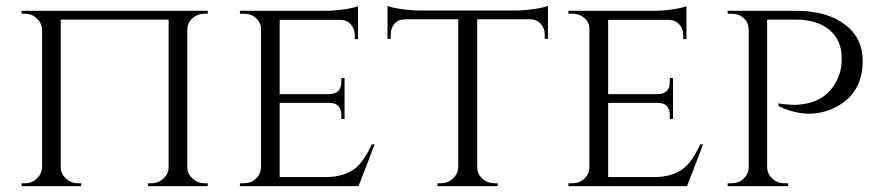

<svg xmlns="http://www.w3.org/2000/svg" viewBox="-20 -637 3009 657"><path d="M487 0V-10H499Q522 -10 539 -26Q556 -41 557 -63V-570H188V-63Q189 -41 206 -26Q223 -10 246 -10H258V0H54V-10H66Q90 -10 106 -26Q123 -42 124 -64V-536Q123 -558 106 -574Q89 -590 66 -590H54V-600H691V-590H679Q656 -590 639 -575Q622 -560 621 -538V-63Q622 -41 639 -26Q656 -10 679 -10H691V0Z M1207 0H801V-10H815Q839 -10 855 -25Q872 -41 873 -63V-538Q873 -560 856 -575Q839 -590 815 -590H801V-600H1093Q1122 -600 1158 -605Q1191 -610 1205 -616V-503H1194V-518Q1194 -539 1180 -554Q1166 -569 1144 -569H937V-315H1107Q1148 -316 1148 -357V-370H1159V-230H1148V-243Q1148 -283 1110 -285H937V-31H1093Q1159 -31 1198 -63Q1227 -88 1252 -143H1262Z M1743 -601Q1771 -601 1807 -606Q1841 -611 1855 -617V-504H1844V-520Q1844 -541 1830 -556Q1816 -571 1794 -571H1613V-63Q1614 -41 1631 -25Q1648 -10 1672 -10H1683V0H1477V-10H1489Q1513 -10 1530 -26Q1547 -42 1548 -64V-571H1367Q1344 -571 1330 -556Q1317 -541 1317 -520V-504H1306V-617Q1320 -611 1353 -606Q1389 -601 1417 -601Z M2331 0H1925V-10H1939Q1963 -10 1979 -25Q1996 -41 1997 -63V-538Q1997 -560 1980 -575Q1963 -590 1939 -590H1925V-600H2217Q2246 -600 2282 -605Q2315 -610 2329 -616V-503H2318V-518Q2318 -539 2304 -554Q2290 -569 2268 -569H2061V-315H2231Q2272 -316 2272 -357V-370H2283V-230H2272V-243Q2272 -283 2234 -285H2061V-31H2217Q2283 -31 2322 -63Q2351 -88 2376 -143H2386Z M2704 -600Q2809 -600 2870 -554Q2932 -508 2932 -429Q2932 -317 2839 -270Q2748 -224 2644 -274V-284L2646 -283H2648L2651 -282L2659 -281L2670 -280Q2701 -276 2730 -281Q2822 -295 2853 -385Q2860 -405 2860 -439Q2860 -500 2818 -535Q2776 -570 2702 -570H2605V-64Q2606 -41 2623 -26Q2639 -10 2663 -10H2677V0H2470V-10H2484Q2508 -10 2524 -25Q2541 -41 2542 -63V-537Q2541 -560 2525 -575Q2508 -590 2484 -590H2470V-600Z"/></svg>

Font: Cinzel(RUS BY LYAJKA)
Style: Regular
Weight: 400
Designer: Natanael Gama
Version: Version 1.001;PS 001.001;hotconv 1.0.56;makeotf.lib2.0.21325